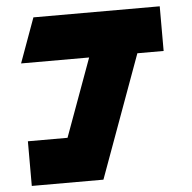

<svg xmlns="http://www.w3.org/2000/svg" viewBox="-51 -751 799 801"><g transform="rotate(-5 348.5 -350.0)"><path d="M216 -187 335 -513H50L118 -700H647V-513H537L350 0H50V-187Z"/></g></svg>

Font: Clickuper
Style: Bold
Weight: 700
Designer: Denis Ignatov
Foundry: Denis Ignatov
Version: Version 1.10 April 16, 2021